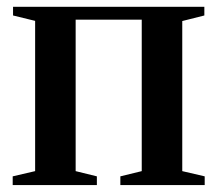

<svg xmlns="http://www.w3.org/2000/svg" viewBox="-20 -532 625 552"><path d="M16.5 0V-25L81 -40V-472L17.5 -487.5V-512.5H567.5V-487.5L504 -471.5V-40L568.5 -25V0H326V-25L387.5 -40V-475.5H197.5V-40L258.5 -25V0Z"/></svg>

Font: Merriweather 120pt SemiBold
Style: Regular
Weight: 600
Version: Version 2.100